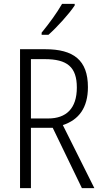

<svg xmlns="http://www.w3.org/2000/svg" viewBox="-20 -967 523 987"><path d="M364 -939V-947H299C272 -900 234 -848 194 -799V-788H229C272 -826 335 -895 364 -939ZM212 -714H83V0H139V-310H251L401 0H465L303 -324C386 -351 432 -414 432 -519C432 -658 358 -714 212 -714ZM210 -663C325 -663 375 -623 375 -517C375 -409 320 -358 228 -358H139V-663Z"/></svg>

Font: Noto Sans Arabic Cond Light
Style: Regular
Weight: 300
Width: 3
Designer: Monotype Design Team, Nadine Chahine, Nizar Qandah and Khaled Hosny
Foundry: Monotype Imaging Inc.
Version: Version 2.012